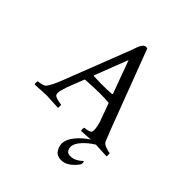

<svg xmlns="http://www.w3.org/2000/svg" viewBox="-227 -806 1184 1184"><g transform="rotate(45 364.5 -214.5)"><path d="M320.3 -572.3Q322.3 -577.1 325.7 -587.9Q329.1 -598.6 331.1 -604Q333 -609.4 336.9 -617.7Q340.8 -626 343.8 -629.9Q346.7 -633.8 351.1 -638.7Q355.5 -643.6 360.8 -645.5Q366.2 -647.5 373 -647.5L381.8 -644.5L577.1 -128.9Q594.7 -83 605.5 -58.6Q611.3 -43.9 635.7 -34.7Q660.2 -25.4 671.9 -25.4Q675.8 -25.4 675.8 -6.8Q675.8 -2.9 673.8 2.9Q612.3 -1 577.1 -2Q539.1 20.5 507.3 54.7Q475.6 88.9 475.6 118.2Q475.6 133.8 484.4 147Q493.2 160.2 515.6 160.2Q537.1 160.2 555.7 150.9Q574.2 141.6 584 132.3Q593.8 123 594.7 123Q599.6 123 599.6 135.7Q599.6 146.5 594.7 153.3Q545.9 217.8 492.2 217.8Q456.1 217.8 439.5 193.4Q422.9 168.9 422.9 142.6Q422.9 105.5 455.6 65.9Q488.3 26.4 532.2 -2Q516.6 -1 493.7 0.5Q470.7 2 453.1 2.9Q449.2 -1 449.7 -13.2Q450.2 -25.4 454.1 -25.4Q465.8 -25.4 483.4 -30.3Q501 -35.2 503.9 -43Q505.9 -50.8 505.9 -58.6Q505.9 -71.3 502.4 -88.4Q499 -105.5 496.1 -115.2L492.2 -126L452.1 -236.3Q449.2 -240.2 446.3 -240.2Q408.2 -243.2 372.1 -243.2Q321.3 -243.2 248 -238.3L243.2 -235.4L201.2 -127.9Q184.6 -79.1 184.6 -60.5Q184.6 -46.9 192.4 -41Q201.2 -34.2 220.7 -29.8Q240.2 -25.4 249 -25.4Q252 -25.4 252.4 -13.7Q252.9 -2 251 2.9Q153.3 -2 150.4 -2Q130.9 -2 116.2 -1Q101.6 0 83.5 1Q65.4 2 48.8 2.9Q44.9 -1 44.9 -11.7Q44.9 -25.4 48.8 -25.4Q60.5 -25.4 79.1 -30.3Q97.7 -35.2 104.5 -43.9Q125 -70.3 150.4 -135.7ZM350.6 -513.7 266.6 -295.9Q266.6 -292 268.6 -292Q319.3 -290 337.9 -290Q380.9 -290 426.8 -293L429.7 -297.9Z"/></g></svg>

Font: Crimson Text
Style: Roman
Weight: 400
Version: Version 0.13